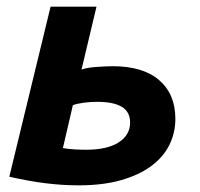

<svg xmlns="http://www.w3.org/2000/svg" viewBox="-20 -546 600 577"><path d="M216 11Q167 11 115.5 4.5Q64 -2 8 -15L132 -526H270L225 -337Q242 -343 272 -345Q302 -347 319 -347Q410 -347 458.5 -305Q507 -263 507 -189Q507 -147 489 -110.5Q471 -74 434.5 -47Q398 -20 343.5 -4.5Q289 11 216 11ZM239 -96Q302 -96 336.5 -118Q371 -140 371 -178Q371 -210 346 -225Q321 -240 272 -240Q253 -240 233 -237.5Q213 -235 199 -230L169 -101Q186 -98 204.5 -97Q223 -96 239 -96Z"/></svg>

Font: Ubuntu Sans Mono
Style: Bold Italic
Weight: 700
Italic angle: -13.5°
Monospace: yes
Designer: Dalton Maag Ltd
Foundry: Dalton Maag Ltd
Version: Version 1.006